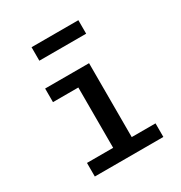

<svg xmlns="http://www.w3.org/2000/svg" viewBox="-179 -899 972 1029"><g transform="rotate(-30 307.5 -385.0)"><path d="M115.4 -541.5H387.2V-84.1H534.4V0H110.3V-84.1H272.3V-457.4H115.4ZM452.8 -769.7V-686.2H163.1V-769.7Z"/></g></svg>

Font: Fira Code Fixed Medium
Style: Regular
Weight: 500
Monospace: yes
Designer: Carrois Corporate, Edenspiekermann AG, Nikita Prokopov
Foundry: Carrois Corporate, Edenspiekermann AG, Nikita Prokopov
Version: Version 5.002